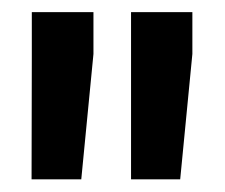

<svg xmlns="http://www.w3.org/2000/svg" viewBox="-20 -770 362 309"><path d="M130.4 -683.1 110.8 -481.4H30.8L31.2 -676.8V-750.5H130.4ZM289.6 -683.1 270 -481.4H190.9V-680.7V-750.5H289.6Z"/></svg>

Font: Heebo
Style: Bold
Weight: 700
Designer: Oded Ezer
Foundry: Ezer Type House
Version: Version 3.100